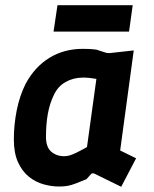

<svg xmlns="http://www.w3.org/2000/svg" viewBox="-20 -705 590 735"><path d="M206 9Q177 9 146.5 0.5Q116 -8 90.5 -28.5Q65 -49 49 -84Q33 -119 33 -171Q33 -227 44 -282.5Q55 -338 78 -384Q113 -449 169 -483.5Q225 -518 297 -518Q309 -518 321 -517.5Q333 -517 349 -515L386 -503Q392 -501 402 -502L492 -512L440 -129L501 -99L444 10L342 -40Q333 -44 328 -38L311 -19Q286 -9 269.5 -2.5Q253 4 238.5 6.5Q224 9 206 9ZM226 -107Q236 -107 246.5 -110Q257 -113 272.5 -120.5Q288 -128 313 -142L349 -403Q321 -408 298 -408Q261 -408 231 -391Q201 -374 186 -341Q170 -308 163 -268.5Q156 -229 156 -181Q156 -142 176 -124.5Q196 -107 226 -107ZM185 -584 200 -685H488L474 -584Z"/></svg>

Font: Finlandica SemiBold
Style: Italic
Weight: 600
Italic angle: -8°
Designer: Niklas Ekholm, Juho Hiilivirta, Jaakko Suomalainen
Foundry: Helsinki Type Studio
Version: Version 1.063